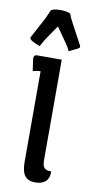

<svg xmlns="http://www.w3.org/2000/svg" viewBox="-100 -719 365 765"><g transform="rotate(10 82.5 -337.0)"><path d="M120 -490V-83Q120 -62 127.5 -53Q135 -44 156 -44Q157 -18 142.5 -4Q128 10 100 10Q72 10 58.5 -7Q45 -24 45 -63V-430Q30 -430 14 -425L7 -475Q7 -490 20 -490ZM24 -528Q-18 -543 -18 -554Q-18 -557 -16 -560L28 -642L43 -676Q53 -684 80 -684Q107 -684 121 -677Q126 -662 137 -642L181 -560Q183 -557 183 -553Q183 -549 178 -546L141 -528Q136 -541 124 -558L82 -618L41 -558Z"/></g></svg>

Font: Medula One
Style: Regular
Weight: 400
Designer: Luciano Vergara
Foundry: Luciano Vergara
Version: Version 1.002